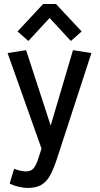

<svg xmlns="http://www.w3.org/2000/svg" viewBox="-20 -743 499 962"><path d="M118.2 198.7Q99.6 198.7 75 193.1Q50.3 187.5 28.3 177.2L50.8 102.5Q68.4 109.9 84.2 112.8Q100.1 115.7 110.8 115.7Q134.8 115.7 147.7 100.8Q160.6 85.9 171.4 53.2L188 1.5L18.1 -477.1L110.8 -491.7L233.9 -113.8L345.7 -491.7L438 -477.1L268.1 44.4Q252 94.2 234.9 128.7Q217.8 163.1 190.9 180.9Q164.1 198.7 118.2 198.7ZM122.1 -537.6 67.9 -585.4 196.3 -723.1H260.3L389.2 -585.4L335 -537.6L228.5 -652.8Z"/></svg>

Font: Anaheim SemiBold
Style: Regular
Weight: 600
Version: Version 2.001